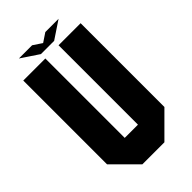

<svg xmlns="http://www.w3.org/2000/svg" viewBox="-247 -887 962 962"><g transform="rotate(-45 234.5 -406.0)"><path d="M31.2 -718.8H187.5V-156.2H281.2V-718.8H437.5V-125L312.5 0H156.2L31.2 -125ZM187.5 -750 93.8 -812.5H187.5L234.4 -781.2L281.2 -812.5H375L281.2 -750Z"/></g></svg>

Font: Signwood
Style: Regular
Weight: 400
Designer: GGBotNet
Foundry: GGBotNet
Version: 0.95